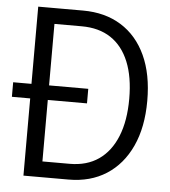

<svg xmlns="http://www.w3.org/2000/svg" viewBox="-52 -767 723 815"><g transform="rotate(5 309.5 -360.0)"><path d="M0 -329V-391H320V-329ZM127 0V-67H269Q342 -67 392.5 -102Q443 -137 470 -203.5Q497 -270 497 -364Q497 -457 470.5 -521.5Q444 -586 393.5 -619.5Q343 -653 269 -653H124V-720H269Q363 -720 431.5 -677.5Q500 -635 537 -555Q574 -475 574 -362Q574 -249 536.5 -168Q499 -87 431 -43.5Q363 0 270 0ZM78 0V-720H153V0Z"/></g></svg>

Font: Instrument Sans SemiCondensed
Style: Regular
Weight: 400
Width: 4
Designer: Rodrigo Fuenzalida
Foundry: fragTYPE
Version: Version 1.000;gftools[0.9.28]